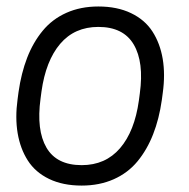

<svg xmlns="http://www.w3.org/2000/svg" viewBox="-20 -561 584 592"><path d="M231.9 -51.8Q305.2 -51.8 350.1 -104Q395 -156.2 408.2 -251L411.1 -272.9Q424.3 -369.6 392.3 -423.8Q360.4 -478 283.2 -478Q210 -478 165.5 -425.8Q121.1 -373.5 107.9 -278.8L105 -256.8Q91.8 -159.7 123.3 -105.7Q154.8 -51.8 231.9 -51.8ZM231.9 11.2Q173.8 11.2 131.3 -9.3Q88.9 -29.8 65.7 -66.2Q42.5 -102.5 34.4 -150.4Q26.4 -198.2 34.2 -254.9L37.1 -276.9Q45.4 -335.4 63.7 -382.8Q82 -430.2 111.6 -466.1Q141.1 -502 184.8 -521.5Q228.5 -541 283.2 -541Q341.3 -541 384 -520.5Q426.8 -500 450.2 -463.6Q473.6 -427.2 481.7 -379.4Q489.7 -331.5 481.9 -274.9L479 -252.9Q470.7 -194.3 452.1 -147Q433.6 -99.6 404.1 -63.7Q374.5 -27.8 330.6 -8.3Q286.6 11.2 231.9 11.2Z"/></svg>

Font: Cooper Hewitt
Style: Book Italic
Weight: 706
Designer: Village Type and Design LLC
Foundry: Cooper Hewitt Smithsonian Design Museum
Version: 1.000